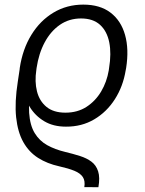

<svg xmlns="http://www.w3.org/2000/svg" viewBox="-20 -573 623 825"><path d="M402.8 231.4 342.3 231Q346.7 204.1 335.9 187.7Q325.2 171.4 299.6 160.9Q273.9 150.4 234.4 141.6Q183.1 130.4 143.8 105.5Q104.5 80.6 80.3 37.8Q56.2 -4.9 49.3 -69.1Q42.5 -133.3 56.6 -223.1L64.9 -278.3L125 -273.9L117.7 -223.1Q101.6 -142.1 105.2 -88.1Q108.9 -34.2 129.2 -1Q149.4 32.2 182.9 50.8Q216.3 69.3 259.3 79.6Q293.9 87.9 323.2 97.2Q352.5 106.4 372.8 121.6Q393.1 136.7 401.6 163.1Q410.2 189.5 402.8 231.4ZM263.2 -28.8Q209 -28.8 170.2 -52Q131.3 -75.2 107.7 -113.8Q84 -152.3 73.7 -198.7Q71.8 -211.9 68.8 -224.1Q65.9 -236.3 64.2 -248Q62.5 -259.8 64 -271L64.9 -280.8Q77.1 -361.8 114.7 -423.1Q152.3 -484.4 209.7 -518.8Q267.1 -553.2 337.9 -553.2Q409.7 -553.2 454.8 -518.8Q500 -484.4 517.3 -423.1Q534.7 -361.8 522 -280.8L520 -270.5Q508.8 -201.7 473.6 -146.7Q438.5 -91.8 384.8 -60.1Q331.1 -28.3 263.2 -28.8ZM261.2 -88.9Q313 -88.9 351.6 -113.8Q390.1 -138.7 414.6 -179.9Q439 -221.2 447.3 -270.5L448.7 -280.8Q459 -342.8 449.5 -390.9Q439.9 -439 409.9 -466.3Q379.9 -493.7 328.1 -493.7Q276.9 -493.7 237.3 -466.3Q197.8 -439 172.1 -391.1Q146.5 -343.3 137.2 -280.8L136.2 -272.9Q128.4 -222.2 138.9 -180.4Q149.4 -138.7 179.7 -113.8Q210 -88.9 261.2 -88.9Z"/></svg>

Font: Inter Tight Light
Style: Italic
Weight: 300
Italic angle: -9.39999°
Designer: Rasmus Andersson
Foundry: rsms
Version: Version 3.004